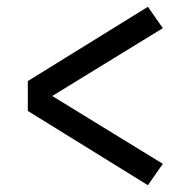

<svg xmlns="http://www.w3.org/2000/svg" viewBox="-20 -623 540 566"><path d="M416 -77 62 -296V-384L416 -603L460 -540L134 -340L460 -140Z"/></svg>

Font: Iosevka Medium
Style: Regular
Weight: 500
Monospace: yes
Designer: Belleve Invis
Foundry: Belleve Invis
Version: Version 32.5.0; ttfautohint (v1.8.4)